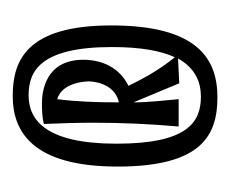

<svg xmlns="http://www.w3.org/2000/svg" viewBox="-50 -674 362 302"><g transform="rotate(-90 131.0 -523.0)"><path d="M242 -529C242 -663 186 -684 131 -684C76 -684 20 -654 20 -519C20 -387 69 -362 129 -362C190 -362 242 -394 242 -529ZM208 -528C208 -482 202 -451 192 -429C174 -451 160 -475 147 -502C176 -516 188 -544 188 -573C188 -633 137 -638 120 -638C111 -638 99 -638 87 -635C88 -609 89 -584 89 -558C89 -513 87 -468 83 -423H126C124 -446 121 -470 121 -494L151 -422L190 -424C175 -397 153 -388 130 -388C89 -388 56 -410 56 -521C56 -633 94 -659 132 -659C169 -659 208 -642 208 -528ZM121 -519C121 -551 122 -583 126 -614C154 -606 154 -565 154 -564C154 -564 154 -524 121 -517Z"/></g></svg>

Font: Mouse Memoirs
Style: Regular
Weight: 400
Designer: Astigmatic (AOETI)
Foundry: Astigmatic (AOETI)
Version: Version 1.000